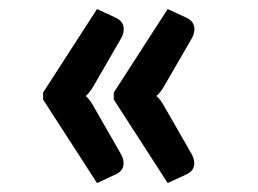

<svg xmlns="http://www.w3.org/2000/svg" viewBox="-20 -470 579 431"><path d="M76.7 -59.1ZM76.7 -246.6V-262.2L197.8 -449.7L238.8 -430.7Q254.4 -423.8 257.1 -410.6Q259.8 -397.5 251.5 -383.3L188.5 -274.4Q184.6 -268.1 180.7 -263.2Q176.8 -258.3 172.4 -254.4Q181.2 -247.1 188.5 -233.9L251 -125Q259.3 -110.8 256.8 -97.9Q254.4 -85 238.8 -78.1L197.8 -59.1ZM235.4 -246.6V-262.2L356.4 -449.7L397.5 -430.7Q413.1 -423.8 415.8 -410.6Q418.5 -397.5 410.2 -383.3L347.2 -274.4Q343.3 -268.1 339.4 -263.2Q335.4 -258.3 331.1 -254.4Q339.8 -247.1 347.2 -233.9L409.7 -125Q418 -110.8 415.5 -97.9Q413.1 -85 397.5 -78.1L356.4 -59.1Z"/></svg>

Font: Carlito
Style: Bold
Weight: 700
Designer: Lukasz Dziedzic
Foundry: tyPoland Lukasz Dziedzic
Version: Version 1.104